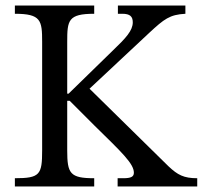

<svg xmlns="http://www.w3.org/2000/svg" viewBox="-20 -677 742 697"><path d="M133 -131C133 -43 125 -30 34 -30V0H322V-30C234 -30 224 -47 224 -131V-311H233L321 -223C422 -124 466 -83 466 -50C466 -35 455 -30 427 -30H407V0H696V-30C647 -30 625 -42 592 -73L305 -355L522 -558C576 -608 596 -624 653 -627V-657H408V-627H424C452 -627 462 -617 462 -596C462 -566 437 -539 391 -495L229 -337H224V-525C224 -603 227 -627 322 -627V-657H34V-627C129 -627 133 -603 133 -525Z"/></svg>

Font: STIX Two Math
Style: Regular
Weight: 400
Designer: Ross Mills, John Hudson & Paul Hanslow, Tiro Typeworks Ltd; with portions MicroPress Inc., with additions and correction
Foundry: Tiro Typeworks Ltd
Version: Version 2.02 b142